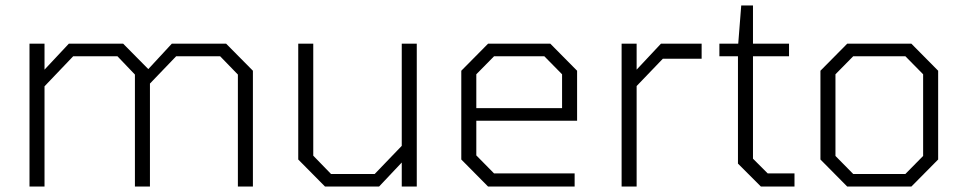

<svg xmlns="http://www.w3.org/2000/svg" viewBox="-20 -683 3530 703"><path d="M88 0V-523H143V-428L232 -523H431L523 -430L609 -523H808L906 -424V0H851V-410L786 -477H625L529 -377V0H474V-410L410 -477H248L143 -367V0Z M1170 0 1072 -99V-523H1127V-113L1192 -46H1352L1451 -149V-523H1506V0H1451V-88L1368 0Z M1767 0 1669 -99V-424L1767 -523H1995L2093 -424V-241H1724V-114L1789 -48H2084V0ZM1724 -287H2038V-411L1973 -477H1789L1724 -411Z M2256 0V-523H2311V-428L2400 -523H2549V-468H2407L2311 -368V0Z M2766 0 2682 -84V-477H2614V-523H2683L2694 -663H2737V-523H2869V-477H2737V-102L2791 -48H2889V0Z M3082 0 2984 -99V-424L3082 -523H3317L3415 -424V-99L3317 0ZM3104 -46H3295L3360 -112V-411L3295 -477H3104L3039 -411V-112Z"/></svg>

Font: Tomorrow Light
Style: Regular
Weight: 300
Designer: Tony de Marco, Monica Rizzolli
Foundry: Just in Type
Version: Version 2.002